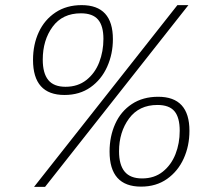

<svg xmlns="http://www.w3.org/2000/svg" viewBox="-20 -722 842 750"><path d="M109 -488Q109 -548 131.5 -596.5Q154 -645 197 -673.5Q240 -702 299 -702Q421 -702 421 -569Q421 -511 398.5 -461Q376 -411 333.5 -381Q291 -351 232 -351Q109 -351 109 -488ZM156 8H113L673 -702H716ZM384 -570Q384 -621 363 -645.5Q342 -670 296 -670Q224 -670 185.5 -617.5Q147 -565 147 -489Q147 -436 168.5 -409.5Q190 -383 236 -383Q284 -383 317.5 -409.5Q351 -436 367.5 -478.5Q384 -521 384 -570ZM408 -130Q408 -189 430 -238Q452 -287 495 -315.5Q538 -344 598 -344Q720 -344 720 -211Q720 -152 697.5 -102.5Q675 -53 632.5 -23Q590 7 531 7Q408 7 408 -130ZM682 -211Q682 -263 661.5 -287.5Q641 -312 595 -312Q523 -312 484 -259Q445 -206 445 -131Q445 -78 467 -51.5Q489 -25 535 -25Q583 -25 616 -51.5Q649 -78 665.5 -120Q682 -162 682 -211Z"/></svg>

Font: Bitter Pro Light
Style: Italic
Weight: 300
Italic angle: -9°
Designer: Sol Matas, and Bitter project Authors
Foundry: Sol Matas
Version: Version 1.010